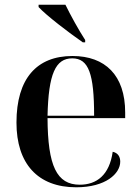

<svg xmlns="http://www.w3.org/2000/svg" viewBox="-20 -786 597 816"><path d="M332 -606H342V-616C314 -659 280 -721 258 -766H144V-756C176 -721 274 -646 332 -606ZM304 10C429 10 491 -48 491 -99C491 -119 482 -136 459 -141C445 -42 391 -1 319 -1C221 -1 183 -81 182 -284H512V-308C512 -466 427 -548 288 -548C136 -548 50 -452 50 -265C50 -91 140 10 304 10ZM380 -294H182C186 -472 216 -538 287 -538C357 -538 380 -472 380 -294Z"/></svg>

Font: Noto Serif Display SemiBold
Style: Regular
Weight: 600
Designer: Monotype Design Team
Foundry: Monotype Imaging Inc.
Version: Version 2.009